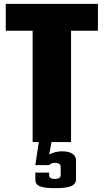

<svg xmlns="http://www.w3.org/2000/svg" viewBox="-20 -740 540 1000"><path d="M10 -720V-580H150V0H182L164 120H236C245 112 254 108 265 108C285 108 296 115 296 128V172C296 185 286 192 266 192C246 192 236 185 236 172V159H164V196C164 228 192 240 266 240C346 240 376 227 376 192V96C376 65 350 48 302 48C285 48 250 54 236 66L248 0H350V-580H490V-720Z"/></svg>

Font: MikodacsPCS
Style: Regular
Weight: 900
Designer: gluk (gluksza@wp.pl)
Foundry: gluk (gluksza@wp.pl)
Version: Version 0.27